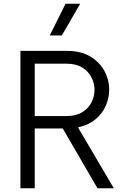

<svg xmlns="http://www.w3.org/2000/svg" viewBox="-20 -1014 705 1034"><path d="M313 -823H248L333 -994H412ZM90 0V-740H340Q416 -740 466.5 -709.5Q517 -679 542.5 -631.5Q568 -584 568 -531Q568 -486 549.5 -444Q531 -402 493.5 -371Q456 -340 400 -328L593 0H505L318 -322H167V0ZM339 -671H167V-389H339Q389 -389 422.5 -409.5Q456 -430 472.5 -462.5Q489 -495 489 -530Q489 -565 472.5 -597.5Q456 -630 422.5 -650.5Q389 -671 339 -671Z"/></svg>

Font: Be Vietnam Pro Light
Style: Regular
Weight: 300
Designer: Lam Bao, Tony Le, Vietanh Nguyen
Foundry: Yellow Type Foundry
Version: Version 1.002; ttfautohint (v1.8.3)